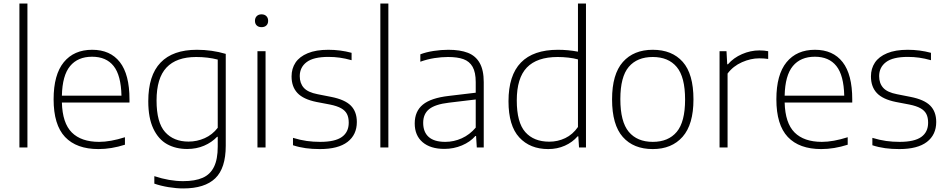

<svg xmlns="http://www.w3.org/2000/svg" viewBox="-20 -828 5320 1078"><path d="M89 0V-808H134V0Z M707 -252.5H327.5Q330.5 -137 383.2 -84.2Q436 -31.5 536.5 -31.5Q599.5 -31.5 681.5 -57.5V-15.5Q605 9 533 9Q409.5 9 345.2 -59Q281 -127 281 -270.5Q281 -409 338.2 -478.8Q395.5 -548.5 497.5 -548.5Q599 -548.5 653 -479.2Q707 -410 707 -270ZM327.5 -291H662Q659.5 -405 618 -457.2Q576.5 -509.5 497 -509.5Q417 -509.5 373.5 -457Q330 -404.5 327.5 -291Z M846.5 203V161Q931 189 1008 189Q1075.5 189 1118 170.2Q1160.5 151.5 1181.5 108.8Q1202.5 66 1202.5 -5V-60H1199Q1169 -28.5 1126 -10Q1083 8.5 1031 8.5Q967 8.5 918.2 -18.5Q869.5 -45.5 841 -105.5Q812.5 -165.5 812.5 -259.5Q812.5 -404.5 881.5 -476.5Q950.5 -548.5 1085.5 -548.5Q1170 -548.5 1247.5 -525.5V-10Q1247.5 116.5 1188.5 173.2Q1129.5 230 1008.5 230Q970.5 230 926.2 222.8Q882 215.5 846.5 203ZM1202.5 -110.5V-493.5Q1146.5 -508 1081.5 -508Q970.5 -508 914.8 -448.8Q859 -389.5 859 -264Q859 -140 907 -86.5Q955 -33 1038.5 -33Q1086 -33 1129.2 -52.2Q1172.5 -71.5 1202.5 -110.5Z M1425.5 0V-540.5H1471V0ZM1411.5 -711Q1411.5 -727.5 1421.5 -737.5Q1431.5 -747.5 1448.5 -747.5Q1465.5 -747.5 1475.5 -737.5Q1485.5 -727.5 1485.5 -711Q1485.5 -694.5 1475.5 -685Q1465.5 -675.5 1448.5 -675.5Q1431.5 -675.5 1421.5 -685Q1411.5 -694.5 1411.5 -711Z M1625 -12.5V-54Q1666.5 -41.5 1702.5 -36.5Q1738.5 -31.5 1778 -31.5Q1861 -31.5 1899.5 -59Q1938 -86.5 1938 -139Q1938 -168.5 1928 -188Q1918 -207.5 1895.2 -220.2Q1872.5 -233 1833 -241L1757 -255.5Q1683 -270.5 1650 -305.8Q1617 -341 1617 -399Q1617 -443 1639.2 -476.5Q1661.5 -510 1707.8 -529.2Q1754 -548.5 1823.5 -548.5Q1891 -548.5 1954 -531.5V-490Q1918 -500 1887.8 -504.2Q1857.5 -508.5 1824 -508.5Q1740 -508.5 1701.5 -479.2Q1663 -450 1663 -400.5Q1663 -360.5 1685.8 -335Q1708.5 -309.5 1763.5 -299L1839.5 -284Q1916 -269 1949.8 -235Q1983.5 -201 1983.5 -143Q1983.5 -71.5 1931.2 -31.2Q1879 9 1776 9Q1733.5 9 1696.8 4Q1660 -1 1625 -12.5Z M2115.5 0V-808H2160.5V0Z M2696 -367V0H2657L2653 -64.5H2649Q2620 -31 2573.5 -11.5Q2527 8 2475 8Q2396.5 8 2352.5 -29.8Q2308.5 -67.5 2308.5 -135Q2308.5 -203 2354 -240.5Q2399.5 -278 2500 -289.5L2651 -307.5V-367Q2651 -422 2633.5 -452.8Q2616 -483.5 2582.2 -495.8Q2548.5 -508 2495.5 -508Q2459 -508 2419 -501.8Q2379 -495.5 2340 -481.5V-523Q2372.5 -535.5 2414.8 -542Q2457 -548.5 2497.5 -548.5Q2563.5 -548.5 2607 -531.5Q2650.5 -514.5 2673.2 -474.5Q2696 -434.5 2696 -367ZM2651 -111.5V-269.5L2500.5 -251.5Q2423.5 -242.5 2389.8 -215.5Q2356 -188.5 2356 -138.5Q2356 -86.5 2387 -59Q2418 -31.5 2480 -31.5Q2528 -31.5 2572.5 -51.5Q2617 -71.5 2651 -111.5Z M2835 -259.5Q2835 -405 2904.8 -476.8Q2974.5 -548.5 3112.5 -548.5Q3169 -548.5 3225 -538V-808H3270V0H3231L3227 -62.5H3223Q3194 -29 3151.2 -10Q3108.5 9 3058 9Q2956 9 2895.5 -56.5Q2835 -122 2835 -259.5ZM3225 -115V-494.5Q3202 -501 3171.5 -504.5Q3141 -508 3111 -508Q2995 -508 2938.2 -449Q2881.5 -390 2881.5 -264Q2881.5 -140.5 2929.2 -86.5Q2977 -32.5 3064 -32.5Q3111.5 -32.5 3153.5 -52.5Q3195.5 -72.5 3225 -115Z M3416.5 -270Q3416.5 -411.5 3477.2 -480Q3538 -548.5 3645 -548.5Q3753 -548.5 3813.2 -480.8Q3873.5 -413 3873.5 -270Q3873.5 -129 3812.5 -60Q3751.5 9 3645 9Q3537 9 3476.8 -59Q3416.5 -127 3416.5 -270ZM3826.5 -269Q3826.5 -396 3779.5 -452Q3732.5 -508 3645 -508Q3557.5 -508 3510.2 -452.5Q3463 -397 3463 -271.5Q3463 -144.5 3510.2 -88Q3557.5 -31.5 3645 -31.5Q3732.5 -31.5 3779.5 -87.5Q3826.5 -143.5 3826.5 -269Z M4020 -540.5H4059L4063 -467H4067Q4098.5 -503.5 4146.2 -524.2Q4194 -545 4243.5 -545Q4271 -545 4293 -540.5V-497Q4270.5 -500.5 4242.5 -500.5Q4195.5 -500.5 4146 -478.8Q4096.5 -457 4065 -415V0H4020Z M4765 -252.5H4385.5Q4388.5 -137 4441.2 -84.2Q4494 -31.5 4594.5 -31.5Q4657.5 -31.5 4739.5 -57.5V-15.5Q4663 9 4591 9Q4467.5 9 4403.2 -59Q4339 -127 4339 -270.5Q4339 -409 4396.2 -478.8Q4453.5 -548.5 4555.5 -548.5Q4657 -548.5 4711 -479.2Q4765 -410 4765 -270ZM4385.5 -291H4720Q4717.5 -405 4676 -457.2Q4634.5 -509.5 4555 -509.5Q4475 -509.5 4431.5 -457Q4388 -404.5 4385.5 -291Z M4878 -12.5V-54Q4919.5 -41.5 4955.5 -36.5Q4991.5 -31.5 5031 -31.5Q5114 -31.5 5152.5 -59Q5191 -86.5 5191 -139Q5191 -168.5 5181 -188Q5171 -207.5 5148.2 -220.2Q5125.5 -233 5086 -241L5010 -255.5Q4936 -270.5 4903 -305.8Q4870 -341 4870 -399Q4870 -443 4892.2 -476.5Q4914.5 -510 4960.8 -529.2Q5007 -548.5 5076.5 -548.5Q5144 -548.5 5207 -531.5V-490Q5171 -500 5140.8 -504.2Q5110.5 -508.5 5077 -508.5Q4993 -508.5 4954.5 -479.2Q4916 -450 4916 -400.5Q4916 -360.5 4938.8 -335Q4961.5 -309.5 5016.5 -299L5092.5 -284Q5169 -269 5202.8 -235Q5236.5 -201 5236.5 -143Q5236.5 -71.5 5184.2 -31.2Q5132 9 5029 9Q4986.5 9 4949.8 4Q4913 -1 4878 -12.5Z"/></svg>

Font: Encode Sans Semi Expanded ExLight
Style: Regular
Weight: 275
Width: 6
Designer: Multiple Designers
Foundry: Impallari Type
Version: Version 2.000